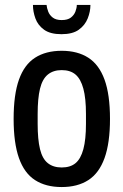

<svg xmlns="http://www.w3.org/2000/svg" viewBox="-20 -743 498 775"><path d="M229 12Q165 12 121.5 -16Q78 -44 56.5 -105Q35 -166 35 -263Q35 -361 56.5 -421.5Q78 -482 121.5 -510Q165 -538 229 -538Q293 -538 336.5 -510Q380 -482 402 -421.5Q424 -361 424 -263Q424 -166 402 -105Q380 -44 336.5 -16Q293 12 229 12ZM229 -67Q264 -67 285 -84.5Q306 -102 316.5 -141Q327 -180 327 -243V-283Q327 -346 316.5 -385Q306 -424 285 -442Q264 -460 229 -460Q195 -460 173 -442Q151 -424 141.5 -385Q132 -346 132 -283V-243Q132 -180 141.5 -141Q151 -102 173 -84.5Q195 -67 229 -67ZM228 -605Q183 -605 158 -623Q133 -641 123 -668.5Q113 -696 113 -723H168Q169 -711 174.5 -696.5Q180 -682 193 -672Q206 -662 229 -662Q253 -662 266 -672Q279 -682 284.5 -696.5Q290 -711 290 -723H345Q345 -696 334 -668.5Q323 -641 298 -623Q273 -605 228 -605Z"/></svg>

Font: Archivo Condensed Medium
Style: Regular
Weight: 500
Width: 3
Designer: Hector Gatti
Foundry: Omnibus-Type
Version: Version 2.001